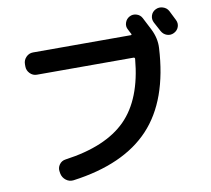

<svg xmlns="http://www.w3.org/2000/svg" viewBox="-91 -935 1183 1079"><g transform="rotate(-10 500.0 -396.0)"><path d="M143 -580Q120 -580 103.5 -597Q87 -614 87 -637V-650Q87 -673 103.5 -690Q120 -707 143 -707H701Q704 -707 705.5 -709.5Q707 -712 705 -714Q702 -718 698 -727Q694 -736 691 -741Q680 -760 687 -781Q694 -802 713 -812Q732 -822 753 -815.5Q774 -809 784 -790Q797 -766 821 -718Q848 -664 845 -609Q829 -313 682 -156Q535 1 243 40Q219 43 200 28.5Q181 14 176 -9L174 -21Q170 -43 183 -61.5Q196 -80 219 -83Q453 -115 567.5 -230Q682 -345 702 -572Q702 -580 694 -580ZM938 -803Q943 -793 952.5 -774Q962 -755 966 -747Q976 -727 969 -707Q962 -687 942 -677Q922 -667 901.5 -674Q881 -681 870 -701Q861 -719 841 -755Q831 -775 837.5 -795.5Q844 -816 864 -826Q884 -836 906 -829Q928 -822 938 -803Z"/></g></svg>

Font: Rounded Mplus 1c Bold
Style: Bold
Weight: 700
Version: Version 1.059.20150529